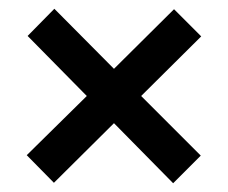

<svg xmlns="http://www.w3.org/2000/svg" viewBox="-20 -574 520 438"><path d="M103 -157 41 -220 178 -355 43 -492 104 -554 240 -417 377 -553 439 -491 302 -355 438 -219 375 -156 240 -293Z"/></svg>

Font: Kreon Medium
Style: Regular
Weight: 500
Version: Version 2.002